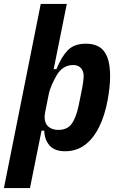

<svg xmlns="http://www.w3.org/2000/svg" viewBox="-48 -760 609 980"><path d="M-28 200 160 -740H293L226 -407H240Q265 -469 297.5 -503Q330 -537 391 -537Q431 -537 458 -521Q485 -505 499.5 -468.5Q514 -432 514 -372Q514 -341 510.5 -310.5Q507 -280 502 -252Q487 -170 457.5 -111Q428 -52 385 -20Q342 12 284 12Q231 12 205 -17.5Q179 -47 178 -93H164L105 200ZM250 -97Q295 -97 317.5 -127.5Q340 -158 353 -219L367 -288Q372 -311 375.5 -335Q379 -359 379 -372Q379 -388 373 -400.5Q367 -413 355.5 -420.5Q344 -428 325 -428Q298 -428 277 -414.5Q256 -401 242 -377Q228 -353 216.5 -327Q205 -301 200 -275L182 -185Q177 -157 183.5 -137.5Q190 -118 207.5 -107.5Q225 -97 250 -97Z"/></svg>

Font: IBM Plex Sans Condensed
Style: Bold Italic
Weight: 700
Width: 3
Italic angle: -11.31°
Designer: Mike Abbink, Paul van der Laan, Pieter van Rosmalen
Foundry: Bold Monday
Version: Version 3.201